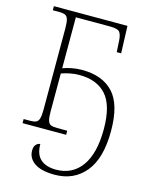

<svg xmlns="http://www.w3.org/2000/svg" viewBox="-138 -800 881 1132"><g transform="rotate(15 302.0 -234.5)"><path d="M308 245Q226 245 184.5 216.5Q143 188 143 141Q143 117 154.5 104.5Q166 92 180 92Q180 155 213.5 184.5Q247 214 308 214Q407 214 463 136.5Q519 59 519 -89Q519 -234 462 -297.5Q405 -361 299 -361Q268 -361 239 -355Q210 -349 189 -341V-108Q189 -72 194.5 -54Q200 -36 213 -30.5Q226 -25 251 -25H313V0H47V-25H86Q109 -25 122 -30.5Q135 -36 140.5 -54Q146 -72 146 -109V-605Q146 -642 140.5 -660Q135 -678 122 -683.5Q109 -689 86 -689H47V-714H496L502 -548H475L471 -617Q469 -652 457.5 -668Q446 -684 399 -684H189V-373Q212 -382 243 -388Q274 -394 306 -394Q430 -394 496.5 -323Q563 -252 563 -90Q563 78 493.5 161.5Q424 245 308 245Z"/></g></svg>

Font: Noto Serif ExtraLight
Style: Regular
Weight: 200
Designer: Monotype Design Team
Foundry: Monotype Imaging Inc.
Version: Version 2.015; ttfautohint (v1.8.4.7-5d5b)